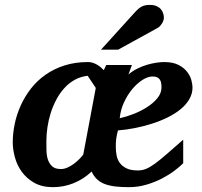

<svg xmlns="http://www.w3.org/2000/svg" viewBox="-20 -754 825 786"><path d="M338.9 -443.8Q309.6 -440.4 285.9 -427.2Q262.2 -414.1 243.4 -393.3Q224.6 -372.6 210.7 -346.4Q196.8 -320.3 187.7 -291.7Q178.7 -263.2 174.3 -233.6Q169.9 -204.1 169.9 -176.8Q169.9 -159.7 170.2 -139.6Q170.4 -119.6 175.5 -102.5Q180.7 -85.4 192.9 -73.7Q205.1 -62 229 -62Q242.7 -62 256.3 -68.1Q270 -74.2 282.2 -83.3Q294.4 -92.3 304.4 -102.5Q314.5 -112.8 320.8 -121.1L372.1 -394ZM641.1 -396Q641.1 -404.8 639.9 -413.1Q638.7 -421.4 634.8 -427.5Q630.9 -433.6 623.8 -437.3Q616.7 -440.9 605 -440.9Q585.4 -440.9 563.2 -426.8Q541 -412.6 521.2 -388.9Q501.5 -365.2 487.3 -334.2Q473.1 -303.2 470.2 -270Q497.1 -275.9 527.1 -287.6Q557.1 -299.3 582.5 -315.7Q607.9 -332 624.5 -352.3Q641.1 -372.6 641.1 -396ZM768.1 -396Q768.1 -370.1 754.9 -347.7Q741.7 -325.2 719 -306.6Q696.3 -288.1 666 -273.2Q635.7 -258.3 601.8 -247.6Q567.9 -236.8 532.2 -229.7Q496.6 -222.7 462.9 -220.2Q460 -209.5 458.3 -200.9Q456.5 -192.4 455.6 -184.3Q454.6 -176.3 454.3 -168.2Q454.1 -160.2 454.1 -150.9Q454.1 -134.8 457.3 -117.9Q460.4 -101.1 470.2 -87.4Q480 -73.7 497.8 -64.9Q515.6 -56.2 544.9 -56.2Q561.5 -56.2 577.4 -62.5Q593.3 -68.8 613.8 -83.7Q634.3 -98.6 662.1 -122.8Q689.9 -147 730 -182.1V-85.9Q715.8 -71.3 692.9 -54.2Q669.9 -37.1 640.9 -22.2Q611.8 -7.3 577.9 2.4Q543.9 12.2 507.8 12.2Q476.1 12.2 451.7 9.3Q427.2 6.3 408.7 -0.7Q390.1 -7.8 377 -20.3Q363.8 -32.7 355 -51.8Q322.8 -21 282 -4.4Q241.2 12.2 196.8 12.2Q151.4 12.2 119.9 -5.9Q88.4 -23.9 68.8 -51.3Q49.3 -78.6 40.8 -110.8Q32.2 -143.1 32.2 -170.9Q32.2 -208 40.3 -246.8Q48.3 -285.6 64.9 -322.3Q81.5 -358.9 106.7 -391.4Q131.8 -423.8 166.3 -448Q200.7 -472.2 244.1 -486.1Q287.6 -500 340.8 -500Q351.1 -500 360.4 -496.8Q369.6 -493.7 377.7 -489Q385.7 -484.4 392.6 -478.5Q399.4 -472.7 404.8 -466.8L415 -487.8H520L505.9 -449.2Q522.5 -463.4 542.2 -473.1Q562 -482.9 581.8 -488.8Q601.6 -494.6 619.9 -497.3Q638.2 -500 651.9 -500Q688.5 -500 711.2 -488Q733.9 -476.1 746.6 -459.2Q759.3 -442.4 763.7 -424.8Q768.1 -407.2 768.1 -396ZM650.9 -681.2Q650.9 -676.3 648.9 -670.2Q647 -664.1 643.3 -658.2Q639.6 -652.3 635 -647.2Q630.4 -642.1 624.5 -639.2L463.9 -550.8H393.6L530.8 -702.1Q539.1 -711.4 546.1 -717.5Q553.2 -723.6 560.5 -727.3Q567.9 -731 575.7 -732.4Q583.5 -733.9 593.8 -733.9Q609.9 -733.9 620.8 -729Q631.8 -724.1 638.4 -716.6Q645 -709 647.9 -699.5Q650.9 -689.9 650.9 -681.2Z"/></svg>

Font: Charis SIL
Style: Bold Italic
Weight: 700
Italic angle: -11°
Foundry: SIL International
Version: Version 4.112